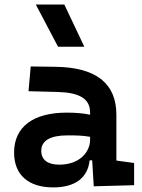

<svg xmlns="http://www.w3.org/2000/svg" viewBox="-20 -815 626 845"><path d="M392.6 4.9 570.3 0V-97.7L492.2 -108.4V-309.6C492.2 -446.3 405.3 -518.6 224.6 -521L115.2 -522.5L105.5 -413.6L234.4 -410.2C328.6 -407.7 376.5 -380.9 376.5 -320.3V-310.1C346.7 -316.4 314.5 -319.3 273.9 -319.3C126 -319.3 42 -256.8 42 -143.6C42 -45.4 105 9.8 214.4 9.8C307.1 9.8 366.2 -29.8 374.5 -109.4H385.7ZM235.4 -609.4H351.1L263.2 -794.9H137.7ZM376.5 -212.9V-200.2C376.5 -146.5 331.1 -90.3 240.7 -90.3C189.5 -90.3 161.6 -111.8 161.6 -151.4C161.6 -196.3 201.7 -219.2 276.9 -219.2C311 -219.2 341.3 -219.2 376.5 -212.9Z"/></svg>

Font: Cascadia Mono SemiBold
Style: Regular
Weight: 600
Monospace: yes
Designer: Aaron Bell
Foundry: Saja Typeworks
Version: Version 2404.023